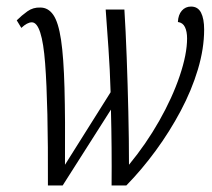

<svg xmlns="http://www.w3.org/2000/svg" viewBox="-20 -565 646 585"><path d="M126 0Q127 -247 117.5 -372Q108 -497 77 -497Q63 -497 45 -480L31 -503Q46 -518 63.5 -530.5Q81 -543 103 -542Q127 -542 142.5 -519.5Q158 -497 166 -443.5Q174 -390 176.5 -297Q179 -204 178 -63L317 -284Q315 -353 310.5 -417Q306 -481 302 -536H359Q363 -472 366 -391Q369 -310 371 -224.5Q373 -139 373 -63Q425 -126 465 -196.5Q505 -267 527.5 -333.5Q550 -400 550 -448Q550 -469 543.5 -482.5Q537 -496 522 -498Q523 -520 534 -532.5Q545 -545 562 -545Q583 -545 592.5 -526.5Q602 -508 602 -475Q602 -417 583 -353.5Q564 -290 530.5 -227Q497 -164 454.5 -106Q412 -48 365 0H320Q321 -114 318 -231L171 0Z"/></svg>

Font: Noto Serif ExtraCondensed Light
Style: Italic
Weight: 300
Width: 2
Italic angle: -12°
Designer: Monotype Design Team
Foundry: Monotype Imaging Inc.
Version: Version 2.014; ttfautohint (v1.8.4.7-5d5b)